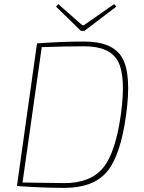

<svg xmlns="http://www.w3.org/2000/svg" viewBox="-20 -900 698 929"><path d="M371 -751 251 -868 262 -880 378 -778H386L532 -880L543 -868L389 -751ZM62 0 159 -690Q280 -699 388 -699Q527 -699 572 -619Q617 -539 590 -343Q563 -146 497 -68.5Q431 9 292 9Q183 9 62 0ZM182 -672 89 -17Q272 -14 291 -14Q417 -14 478 -87Q539 -160 565 -347Q590 -530 551 -603Q512 -676 388 -676Q302 -676 182 -672Z"/></svg>

Font: Exo 2.0 Thin
Style: Italic
Weight: 250
Italic angle: -8°
Designer: Natanael Gama
Version: Version 1.001;PS 001.001;hotconv 1.0.70;makeotf.lib2.5.58329